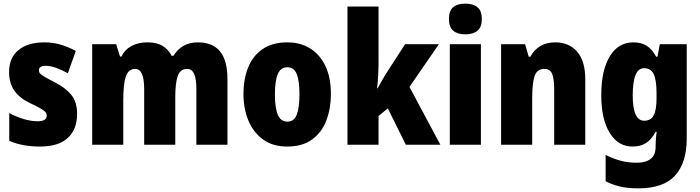

<svg xmlns="http://www.w3.org/2000/svg" viewBox="-20 -796 3852 1056"><path d="M404 -170Q404 -84 352.5 -37Q301 10 201 10Q155 10 113.5 3Q72 -4 31 -21V-174Q68 -154 109.5 -141.5Q151 -129 187 -129Q237 -129 237 -160Q237 -170 230.5 -178.5Q224 -187 204 -199Q184 -211 143 -230Q87 -257 58.5 -298Q30 -339 30 -400Q30 -478 81.5 -520.5Q133 -563 225 -563Q271 -563 312 -551Q353 -539 397 -516L353 -393Q323 -410 291 -422Q259 -434 232 -434Q194 -434 194 -409Q194 -399 200 -392Q206 -385 224.5 -374Q243 -363 282 -343Q339 -314 371.5 -275Q404 -236 404 -170Z M1069 -563Q1149 -563 1190 -513.5Q1231 -464 1231 -360V0H1060V-305Q1060 -363 1047.5 -390Q1035 -417 1009 -417Q972 -417 958 -379Q944 -341 944 -262V0H773V-305Q773 -417 724 -417Q686 -417 672 -375.5Q658 -334 658 -246V0H487V-553H619L640 -485H648Q665 -522 702 -542.5Q739 -563 791 -563Q844 -563 876 -542.5Q908 -522 924 -489H934Q955 -524 988.5 -543.5Q1022 -563 1069 -563Z M1800 -278Q1800 -201 1775.5 -135Q1751 -69 1697.5 -29.5Q1644 10 1559 10Q1480 10 1426.5 -29Q1373 -68 1346 -133.5Q1319 -199 1319 -278Q1319 -361 1345 -425.5Q1371 -490 1425 -526.5Q1479 -563 1561 -563Q1632 -563 1686 -529.5Q1740 -496 1770 -432.5Q1800 -369 1800 -278ZM1492 -277Q1492 -203 1508 -165Q1524 -127 1560 -127Q1597 -127 1612 -165Q1627 -203 1627 -278Q1627 -352 1612 -389Q1597 -426 1560 -426Q1524 -426 1508 -389Q1492 -352 1492 -277Z M2062 -459Q2062 -422 2060 -383.5Q2058 -345 2054 -310H2057Q2068 -331 2081 -353.5Q2094 -376 2104 -392L2208 -553H2394L2232 -318L2402 0H2212L2113 -200L2062 -158V0H1891V-760H2062Z M2539 -776Q2583 -776 2606.5 -756Q2630 -736 2630 -691Q2630 -647 2606 -627Q2582 -607 2539 -607Q2497 -607 2473 -627Q2449 -647 2449 -691Q2449 -736 2472 -756Q2495 -776 2539 -776ZM2625 -553V0H2454V-553Z M3034 -563Q3110 -563 3154.5 -511.5Q3199 -460 3199 -360V0H3028V-306Q3028 -361 3017 -389Q3006 -417 2974 -417Q2934 -417 2920.5 -378.5Q2907 -340 2907 -250V0H2736V-553H2868L2888 -484H2897Q2940 -563 3034 -563Z M3463 -563Q3507 -563 3536.5 -544.5Q3566 -526 3589 -484H3596L3609 -553H3757V-34Q3757 99 3693 169.5Q3629 240 3490 240Q3436 240 3393 230.5Q3350 221 3311 201V56Q3357 79 3397.5 89Q3438 99 3483 99Q3531 99 3558.5 78Q3586 57 3586 10V3Q3586 -12 3587.5 -33Q3589 -54 3592 -71H3586Q3565 -31 3535 -10.5Q3505 10 3458 10Q3380 10 3333.5 -65Q3287 -140 3287 -273Q3287 -410 3334 -486.5Q3381 -563 3463 -563ZM3522 -421Q3460 -421 3460 -271Q3460 -132 3523 -132Q3560 -132 3575.5 -162Q3591 -192 3591 -256V-283Q3591 -355 3575.5 -388Q3560 -421 3522 -421Z"/></svg>

Font: Noto Sans Lao Looped Condensed Black
Style: Regular
Weight: 900
Width: 3
Designer: Mark Frömberg, Ben Mitchell
Foundry: The Fontpad Ltd
Version: Version 1.002; ttfautohint (v1.8.4.7-5d5b)